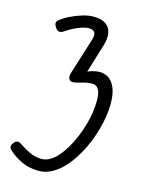

<svg xmlns="http://www.w3.org/2000/svg" viewBox="-148 -611 951 1221"><g transform="rotate(15 328.0 0.0)"><path d="M561 -10Q561 28 554.5 71Q548 114 535.5 159Q523 204 505.5 247.5Q488 291 465.5 331Q443 371 416.5 405.5Q390 440 359.5 465.5Q329 491 296 505Q263 519 228 519Q166 519 115.5 495.5Q65 472 28 437Q15 425 16.5 412.5Q18 400 31 386Q40 375 51 374Q62 373 74 381Q122 413 155.5 427Q189 441 226 441Q254 441 281.5 425Q309 409 333 381Q357 353 378.5 316.5Q400 280 417 239Q434 198 446.5 155Q459 112 465 71Q471 30 471 -4Q471 -28 468.5 -45.5Q466 -63 460.5 -74.5Q455 -86 448 -93Q441 -100 432 -102.5Q423 -105 412 -105Q391 -105 368.5 -99.5Q346 -94 326 -88Q306 -82 290 -82Q274 -82 266.5 -96Q259 -110 265 -132L340 -371Q352 -410 341.5 -425Q331 -440 303 -440Q282 -440 255.5 -431Q229 -422 202 -408Q175 -394 154 -379Q139 -369 126.5 -370Q114 -371 104 -384Q91 -401 89.5 -414Q88 -427 99 -436Q124 -457 162 -476Q200 -495 240 -507Q280 -519 312 -519Q365 -519 394 -499Q423 -479 429.5 -443Q436 -407 421 -358L364 -171Q385 -180 404.5 -184.5Q424 -189 443 -189Q468 -189 489.5 -178.5Q511 -168 527.5 -145.5Q544 -123 552.5 -89.5Q561 -56 561 -10Z"/></g></svg>

Font: Playwrite AU QLD
Style: Regular
Weight: 400
Designer: Veronika Burian, José Scaglione
Foundry: TypeTogether
Version: Version 1.002